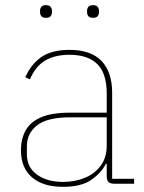

<svg xmlns="http://www.w3.org/2000/svg" viewBox="-20 -711 559 743"><path d="M499 0H422Q412 0 405.5 -3Q399 -6 396 -12.5Q393 -19 393 -29V-87L403 -77H390Q371 -41 332.5 -14.5Q294 12 224 12Q146 12 103.5 -25Q61 -62 61 -130Q61 -172 78.5 -205Q96 -238 137.5 -256.5Q179 -275 251 -275H393V-349Q393 -427 356.5 -463Q320 -499 249 -499Q192 -499 154.5 -476.5Q117 -454 96 -404L78 -412Q99 -461 139 -489.5Q179 -518 249 -518Q332 -518 373 -475Q414 -432 414 -352V-19H499ZM393 -257H252Q163 -257 123.5 -226Q84 -195 84 -145V-115Q84 -63 123.5 -35Q163 -7 224 -7Q269 -7 307.5 -22.5Q346 -38 369.5 -69.5Q393 -101 393 -148ZM158 -642Q145 -642 140 -648.5Q135 -655 135 -663V-670Q135 -678 140 -684.5Q145 -691 158 -691Q171 -691 176 -684.5Q181 -678 181 -670V-663Q181 -655 176 -648.5Q171 -642 158 -642ZM340 -642Q327 -642 322 -648.5Q317 -655 317 -663V-670Q317 -678 322 -684.5Q327 -691 340 -691Q353 -691 358 -684.5Q363 -678 363 -670V-663Q363 -655 358 -648.5Q353 -642 340 -642Z"/></svg>

Font: IBM Plex Sans Thin
Style: Regular
Weight: 250
Designer: Mike Abbink, Paul van der Laan, Pieter van Rosmalen
Foundry: Bold Monday
Version: Version 3.201